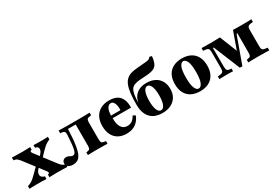

<svg xmlns="http://www.w3.org/2000/svg" viewBox="22 -1433 3198 2243"><g transform="rotate(-30 1621.0 -311.5)"><path d="M262.1 0V-37.1Q273.4 -37.1 278.2 -41.9Q283.1 -46.8 281.5 -55.6Q279.8 -64.5 271 -75.8L72.6 -334.7Q58.9 -351.6 48 -361.3Q37.1 -371 25 -375.4Q12.9 -379.8 -3.2 -381.5V-418.5Q29.8 -417.7 68.5 -416.5Q107.3 -415.3 141.9 -415.3Q162.9 -415.3 182.3 -416.1Q201.6 -416.9 217.3 -417.7Q233.1 -418.5 242.7 -418.5V-381.5Q231.5 -381.5 226.2 -376.6Q221 -371.8 222.6 -363.3Q224.2 -354.8 233.1 -342.7L431.5 -83.9Q447.6 -63.7 464.1 -52Q480.6 -40.3 504 -37.1V0Q475.8 -0.8 441.9 -2Q408.1 -3.2 375.8 -3.2Q342.7 -3.2 310.9 -2Q279 -0.8 262.1 0ZM-7.3 0V-36.3Q16.9 -42.7 37.5 -54Q58.1 -65.3 77.4 -81.9Q96.8 -98.4 116.9 -119.4L203.2 -204.8L227.4 -178.2L198.4 -148.4Q180.6 -128.2 174.2 -109.7Q167.7 -91.1 171.8 -75.8Q175.8 -60.5 188.7 -50Q201.6 -39.5 221.8 -36.3V0Q204.8 -1.6 169.4 -2Q133.9 -2.4 87.1 -2.4Q71 -2.4 56.9 -2Q42.7 -1.6 27.8 -1.2Q12.9 -0.8 -7.3 0ZM291.9 -220.2 267.7 -248.4 302.4 -286.3Q323.4 -309.7 328.2 -330.6Q333.1 -351.6 323 -365.7Q312.9 -379.8 287.9 -382.3V-418.5Q300.8 -417.7 317.7 -417.3Q334.7 -416.9 354.8 -416.5Q375 -416.1 397.6 -416.1Q416.9 -416.1 433.5 -416.9Q450 -417.7 482.3 -418.5V-382.3Q460.5 -375 441.5 -363.3Q422.6 -351.6 403.6 -335.1Q384.7 -318.5 364.5 -297.6Z M908.1 -2.4Q875 -2.4 845.2 -1.6Q815.3 -0.8 780.6 0V-36.3L792.7 -37.9Q817.7 -41.1 826.6 -52.4Q835.5 -63.7 835.5 -94.4V-209.7H980.6V-94.4Q980.6 -64.5 990.3 -52.8Q1000 -41.1 1029 -37.9L1045.2 -36.3V0Q1008.9 -0.8 977 -1.6Q945.2 -2.4 908.1 -2.4ZM575 11.3Q537.1 11.3 514.1 -5.6Q491.1 -22.6 491.1 -52.4Q491.1 -76.6 506.5 -91.5Q521.8 -106.5 547.6 -106.5Q566.1 -106.5 578.6 -100Q591.1 -93.5 602.4 -87.5Q613.7 -81.5 626.6 -81.5Q641.1 -81.5 651.6 -91.9Q662.1 -102.4 669.4 -129Q676.6 -155.6 681.9 -203.2Q687.1 -250.8 691.1 -325Q692.7 -354.8 683.1 -366.5Q673.4 -378.2 644.4 -381.5L627.4 -383.1V-419.4Q664.5 -418.5 696.4 -417.7Q728.2 -416.9 764.5 -416.9H774.2H908.1Q945.2 -416.9 977 -417.7Q1008.9 -418.5 1045.2 -419.4V-383.1L1029 -381.5Q1000 -378.2 990.3 -366.5Q980.6 -354.8 980.6 -325V-209.7H835.5V-386.3L842.7 -380.6H726.6L731.5 -386.3Q728.2 -291.9 721.4 -224.6Q714.5 -157.3 702.8 -111.3Q691.1 -65.3 673.8 -38.7Q656.5 -12.1 632.3 -0.4Q608.1 11.3 575 11.3Z M1300.8 11.3Q1237.1 11.3 1190.7 -14.9Q1144.4 -41.1 1119.8 -90.3Q1095.2 -139.5 1095.2 -208.1Q1095.2 -280.6 1122.6 -329.8Q1150 -379 1198.4 -404.4Q1246.8 -429.8 1310.5 -429.8Q1372.6 -429.8 1413.7 -408.5Q1454.8 -387.1 1475.4 -342.3Q1496 -297.6 1494.4 -228.2H1201.6L1200 -264.5H1372.6Q1374.2 -302.4 1367.7 -331Q1361.3 -359.7 1348 -375.8Q1334.7 -391.9 1312.9 -391.9Q1283.9 -391.9 1265.3 -359.7Q1246.8 -327.4 1244.4 -258.9L1246.8 -254Q1246 -247.6 1246 -240.7Q1246 -233.9 1246 -221.8Q1246 -146.8 1273 -104.8Q1300 -62.9 1351.6 -62.9Q1390.3 -62.9 1416.9 -81.9Q1443.5 -100.8 1463.7 -139.5L1497.6 -121.8Q1471 -55.6 1421.4 -22.2Q1371.8 11.3 1300.8 11.3Z M1783.9 11.3Q1713.7 11.3 1664.9 -15.7Q1616.1 -42.7 1591.1 -95.6Q1566.1 -148.4 1566.1 -224.2Q1566.1 -311.3 1573.4 -373.4Q1580.6 -435.5 1596.4 -476.2Q1612.1 -516.9 1637.1 -540.3Q1662.1 -564.5 1695.2 -576.2Q1728.2 -587.9 1786.3 -592.7Q1808.9 -594.4 1829.8 -596.4Q1850.8 -598.4 1870.6 -600Q1890.3 -601.6 1908.9 -603.2Q1929 -605.6 1941.5 -608.9Q1954 -612.1 1962.1 -619Q1970.2 -625.8 1975 -635.5L2006.5 -627.4Q2000.8 -566.9 1984.7 -532.7Q1968.5 -498.4 1934.3 -483.1Q1900 -467.7 1839.5 -463.7Q1827.4 -462.9 1810.5 -461.7Q1793.5 -460.5 1775.8 -459.3Q1758.1 -458.1 1741.9 -457.3Q1699.2 -453.2 1671.4 -442.3Q1643.5 -431.5 1627.8 -407.7Q1612.1 -383.9 1604.8 -342.3Q1597.6 -300.8 1595.2 -236.3H1604L1594.4 -222.6Q1601.6 -275.8 1627 -312.9Q1652.4 -350 1694 -369.4Q1735.5 -388.7 1791.1 -388.7Q1856.5 -388.7 1903.6 -364.5Q1950.8 -340.3 1976.2 -295.6Q2001.6 -250.8 2001.6 -188.7Q2001.6 -127.4 1975 -82.7Q1948.4 -37.9 1899.6 -13.3Q1850.8 11.3 1783.9 11.3ZM1783.9 -25Q1815.3 -25 1833.1 -68.5Q1850.8 -112.1 1850.8 -188.7Q1850.8 -265.3 1833.1 -308.9Q1815.3 -352.4 1783.9 -352.4Q1752.4 -352.4 1734.7 -309.3Q1716.9 -266.1 1716.9 -188.7Q1716.9 -112.1 1734.7 -68.5Q1752.4 -25 1783.9 -25Z M2292.7 11.3Q2226.6 11.3 2177.4 -13.3Q2128.2 -37.9 2101.2 -87.1Q2074.2 -136.3 2074.2 -208.9Q2074.2 -281.5 2101.2 -330.6Q2128.2 -379.8 2177.8 -404.8Q2227.4 -429.8 2292.7 -429.8Q2358.9 -429.8 2407.7 -405.2Q2456.5 -380.6 2483.9 -331Q2511.3 -281.5 2511.3 -208.9Q2511.3 -136.3 2483.9 -87.1Q2456.5 -37.9 2407.7 -13.3Q2358.9 11.3 2292.7 11.3ZM2292.7 -25Q2321.8 -25 2341.1 -69Q2360.5 -112.9 2360.5 -208.9Q2360.5 -308.1 2341.1 -350.8Q2321.8 -393.5 2292.7 -393.5Q2262.9 -393.5 2244 -350.8Q2225 -308.1 2225 -208.9Q2225 -112.9 2244 -69Q2262.9 -25 2292.7 -25Z M2671.8 -105.6Q2671.8 -67.7 2680.6 -54.4Q2689.5 -41.1 2719.4 -37.9L2738.7 -36.3V0Q2724.2 -1.6 2699.2 -2Q2674.2 -2.4 2653.2 -2.4Q2638.7 -2.4 2620.2 -2Q2601.6 -1.6 2584.3 -1.2Q2566.9 -0.8 2554.8 0V-36.3L2579.8 -38.7Q2602.4 -41.1 2613.7 -46.8Q2625 -52.4 2629.4 -66.1Q2633.9 -79.8 2633.9 -105.6V-312.9Q2633.9 -338.7 2629.8 -352Q2625.8 -365.3 2614.1 -371.4Q2602.4 -377.4 2579.8 -379.8L2554.8 -382.3V-418.5Q2573.4 -417.7 2599.2 -417.3Q2625 -416.9 2652.8 -416.9Q2680.6 -416.9 2704 -416.1L2693.5 -416.9Q2725 -417.7 2752.8 -418.1Q2780.6 -418.5 2803.2 -419.4L2908.9 -154L2870.2 -112.1L2979.8 -419.4Q2996.8 -418.5 3022.6 -417.7Q3048.4 -416.9 3079 -416.9Q3103.2 -416.9 3130.6 -417.3Q3158.1 -417.7 3183.9 -418.1Q3209.7 -418.5 3227.4 -419.4V-383.1L3202.4 -380.6Q3180.6 -378.2 3169 -372.2Q3157.3 -366.1 3153.2 -352.8Q3149.2 -339.5 3149.2 -313.7V-105.6Q3149.2 -79.8 3153.2 -66.5Q3157.3 -53.2 3169 -47.6Q3180.6 -41.9 3203.2 -39.5L3227.4 -36.3V0Q3209.7 -0.8 3183.9 -1.2Q3158.1 -1.6 3130.6 -2Q3103.2 -2.4 3079 -2.4H3076.6H3075Q3054 -2.4 3030.2 -2Q3006.5 -1.6 2983.9 -1.2Q2961.3 -0.8 2944.4 0V-36.3L2958.9 -37.9Q2987.9 -41.9 2996 -54.4Q3004 -66.9 3004 -105.6V-358.1H2992.7L2862.1 4H2828.2L2682.3 -352.4H2671Z"/></g></svg>

Font: Playfair 9pt Black
Style: Regular
Weight: 900
Designer: Claus Eggers Sørensen
Foundry: Claus Eggers Sørensen
Version: Version 2.203